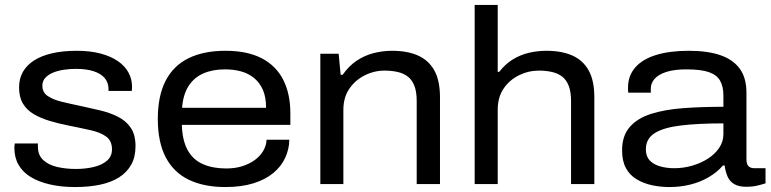

<svg xmlns="http://www.w3.org/2000/svg" viewBox="-20 -743 3113 775"><path d="M283 12Q227 12 181.5 1.5Q136 -9 104 -28.5Q72 -48 55 -77.5Q38 -107 38 -146Q38 -151 38.5 -155.5Q39 -160 40 -164H133Q133 -161 133 -157.5Q133 -154 133 -151Q133 -117 154.5 -97Q176 -77 211 -69Q246 -61 286 -61Q325 -61 358.5 -69Q392 -77 412 -94.5Q432 -112 432 -140Q432 -174 409.5 -191Q387 -208 347.5 -217Q308 -226 258 -236Q217 -244 180.5 -255Q144 -266 116 -282.5Q88 -299 72.5 -325Q57 -351 57 -390Q57 -426 72.5 -453Q88 -480 117.5 -499Q147 -518 190.5 -528Q234 -538 290 -538Q344 -538 385.5 -527Q427 -516 455.5 -496.5Q484 -477 498.5 -450.5Q513 -424 513 -393Q513 -388 512.5 -384Q512 -380 512 -376H418V-383Q418 -410 402.5 -428Q387 -446 358 -455.5Q329 -465 287 -465Q262 -465 238 -461.5Q214 -458 194.5 -450Q175 -442 163 -429Q151 -416 151 -397Q151 -370 172.5 -355.5Q194 -341 228.5 -332.5Q263 -324 302 -316Q344 -307 384 -297.5Q424 -288 456.5 -271.5Q489 -255 508 -227Q527 -199 527 -153Q527 -109 509.5 -78Q492 -47 460.5 -27Q429 -7 384 2.5Q339 12 283 12Z M890 12Q803 12 742 -17.5Q681 -47 649 -108Q617 -169 617 -263Q617 -356 648.5 -417Q680 -478 741 -508Q802 -538 890 -538Q978 -538 1036 -508Q1094 -478 1123 -421.5Q1152 -365 1152 -285V-239H714Q716 -176 737.5 -137Q759 -98 799 -80.5Q839 -63 893 -63Q930 -63 959 -72.5Q988 -82 1009 -97.5Q1030 -113 1042.5 -134Q1055 -155 1056 -179H1148Q1147 -140 1131 -105.5Q1115 -71 1083 -44.5Q1051 -18 1002.5 -3Q954 12 890 12ZM715 -308H1054Q1054 -351 1041 -380.5Q1028 -410 1005 -428.5Q982 -447 952.5 -455Q923 -463 888 -463Q838 -463 800.5 -446.5Q763 -430 741 -395.5Q719 -361 715 -308Z M1273 0V-526H1347L1355 -441H1363Q1388 -477 1420.5 -498.5Q1453 -520 1489.5 -529Q1526 -538 1563 -538Q1624 -538 1667 -519Q1710 -500 1733 -459Q1756 -418 1756 -350V0H1662V-335Q1662 -373 1652.5 -397Q1643 -421 1626 -434Q1609 -447 1585 -452.5Q1561 -458 1532 -458Q1490 -458 1451.5 -438.5Q1413 -419 1389.5 -384Q1366 -349 1366 -300V0Z M1896 0V-723H1989V-453H1995Q2020 -485 2050.5 -503.5Q2081 -522 2115.5 -530Q2150 -538 2186 -538Q2247 -538 2290 -519Q2333 -500 2356 -459Q2379 -418 2379 -350V0H2285V-335Q2285 -373 2275.5 -397Q2266 -421 2249 -434Q2232 -447 2208 -452.5Q2184 -458 2155 -458Q2113 -458 2074.5 -439Q2036 -420 2012.5 -385Q1989 -350 1989 -300V0Z M2682 12Q2645 12 2611 4.5Q2577 -3 2549.5 -19.5Q2522 -36 2506.5 -64.5Q2491 -93 2491 -136Q2491 -195 2522 -230.5Q2553 -266 2608.5 -283.5Q2664 -301 2738.5 -306.5Q2813 -312 2900 -312V-357Q2900 -394 2886.5 -417.5Q2873 -441 2841 -452Q2809 -463 2751 -463Q2701 -463 2669 -452.5Q2637 -442 2622 -424.5Q2607 -407 2607 -386V-369H2516Q2515 -374 2515 -378.5Q2515 -383 2515 -390Q2515 -437 2544 -470.5Q2573 -504 2628 -521Q2683 -538 2760 -538Q2837 -538 2888.5 -520Q2940 -502 2966.5 -465Q2993 -428 2993 -369V-101Q2993 -81 3001 -72.5Q3009 -64 3025 -64H3070V-3Q3055 2 3035.5 6.5Q3016 11 2994 11Q2962 11 2943.5 0Q2925 -11 2916.5 -31Q2908 -51 2905 -75H2898Q2875 -48 2841 -28Q2807 -8 2766.5 2Q2726 12 2682 12ZM2702 -64Q2738 -64 2773 -74Q2808 -84 2836.5 -102Q2865 -120 2882.5 -145.5Q2900 -171 2900 -202V-245Q2798 -245 2728 -236.5Q2658 -228 2622.5 -205.5Q2587 -183 2587 -140Q2587 -112 2602.5 -95.5Q2618 -79 2644.5 -71.5Q2671 -64 2702 -64Z"/></svg>

Font: Archivo SemiExpanded
Style: Regular
Weight: 400
Width: 6
Designer: Hector Gatti
Foundry: Omnibus-Type
Version: Version 2.001